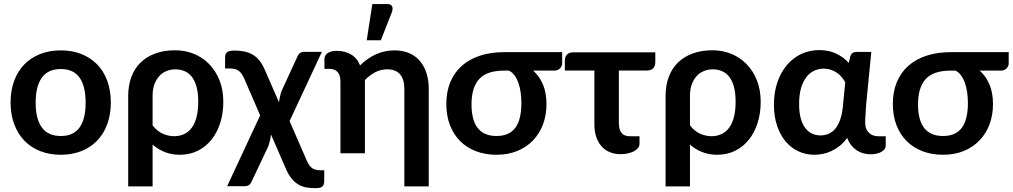

<svg xmlns="http://www.w3.org/2000/svg" viewBox="-20 -776 5126 972"><path d="M288 -521Q345 -521 391.8 -502.5Q438.5 -484 471.8 -450Q505 -416 523 -367Q541 -318 541 -257.5Q541 -196.5 523 -147.5Q505 -98.5 471.8 -64Q438.5 -29.5 391.8 -11Q345 7.5 288 7.5Q230.5 7.5 183.5 -11Q136.5 -29.5 103.2 -64Q70 -98.5 51.8 -147.5Q33.5 -196.5 33.5 -257.5Q33.5 -318 51.8 -367Q70 -416 103.2 -450Q136.5 -484 183.5 -502.5Q230.5 -521 288 -521ZM288 -87.5Q352 -87.5 382.8 -130.5Q413.5 -173.5 413.5 -256.5Q413.5 -339.5 382.8 -383Q352 -426.5 288 -426.5Q223 -426.5 191.8 -382.8Q160.5 -339 160.5 -256.5Q160.5 -174 191.8 -130.8Q223 -87.5 288 -87.5Z M752.5 -141.5Q775 -112 803.8 -99.2Q832.5 -86.5 861.5 -86.5Q889.5 -86.5 912 -97Q934.5 -107.5 950.5 -129Q966.5 -150.5 975 -183.2Q983.5 -216 983.5 -260.5Q983.5 -305.5 975 -336.8Q966.5 -368 951 -387.5Q935.5 -407 914.2 -416Q893 -425 867 -425Q843.5 -425 822.5 -416.2Q801.5 -407.5 786 -390.5Q770.5 -373.5 761.5 -348.2Q752.5 -323 752.5 -290.5ZM629 -290.5Q629 -343 644.8 -385.8Q660.5 -428.5 690.8 -458.5Q721 -488.5 765.5 -505Q810 -521.5 867 -521.5Q916.5 -521.5 960.8 -503.8Q1005 -486 1038.2 -452.2Q1071.5 -418.5 1091 -370.2Q1110.5 -322 1110.5 -260.5Q1110.5 -203 1095 -154Q1079.5 -105 1050.8 -69Q1022 -33 981.2 -12.8Q940.5 7.5 890 7.5Q849 7.5 814.2 -6.2Q779.5 -20 752.5 -44V167.5H629Z M1621.5 86V135Q1621.5 148 1619.2 156Q1617 164 1611.8 168.5Q1606.5 173 1597.2 174.8Q1588 176.5 1574.5 176.5Q1550.5 176.5 1529 172.5Q1507.5 168.5 1488.8 157Q1470 145.5 1454 125.2Q1438 105 1424.5 72L1352 -95Q1350 -79 1346.5 -63.8Q1343 -48.5 1339 -37L1253.5 143.5Q1250 153 1241.8 159.8Q1233.5 166.5 1219 166.5H1130L1297 -192L1216.5 -378Q1209.5 -393 1202.5 -403Q1195.5 -413 1186.8 -418.8Q1178 -424.5 1166.5 -427Q1155 -429.5 1138.5 -429.5H1119.5V-474.5Q1119.5 -484 1120 -492.2Q1120.5 -500.5 1124.5 -506.8Q1128.5 -513 1138.5 -516.5Q1148.5 -520 1168 -520Q1195.5 -520 1218.5 -515Q1241.5 -510 1260.2 -498.8Q1279 -487.5 1293.8 -469Q1308.5 -450.5 1320 -424L1392.5 -258Q1394.5 -274 1397.8 -288.5Q1401 -303 1405 -314.5L1486 -490.5Q1489.5 -500 1497.8 -506.8Q1506 -513.5 1520.5 -513.5H1609.5L1446 -163L1533 37Q1538.5 49 1544.5 58.2Q1550.5 67.5 1558.5 73.8Q1566.5 80 1577 83Q1587.5 86 1602 86Z M1622.5 -476.5Q1622.5 -484.5 1625.8 -492Q1629 -499.5 1636.5 -505.5Q1644 -511.5 1655.8 -515Q1667.5 -518.5 1685 -518.5Q1725.5 -518.5 1756.8 -500.5Q1788 -482.5 1803 -445Q1820 -462 1839.5 -476Q1859 -490 1880.8 -500Q1902.5 -510 1926.5 -515.5Q1950.5 -521 1977.5 -521Q2019.5 -521 2052 -506.8Q2084.5 -492.5 2106.2 -466.8Q2128 -441 2139.2 -405.2Q2150.5 -369.5 2150.5 -326.5V167.5H2027V-326.5Q2027 -373.5 2005.5 -399.2Q1984 -425 1940.5 -425Q1908 -425 1880 -410.5Q1852 -396 1827.5 -371V0H1703.5V-362Q1703.5 -395.5 1689 -411.5Q1674.5 -427.5 1647 -427.5H1622.5ZM1836.5 -572 1865 -755.5H1941Q1958.5 -755.5 1964.5 -744.8Q1970.5 -734 1964.5 -716L1908 -572Z M2532 -418.5Q2445 -418.5 2406 -376Q2367 -333.5 2367 -247.5Q2367 -87.5 2493.5 -87.5Q2558 -87.5 2588.8 -129Q2619.5 -170.5 2619.5 -254.5Q2619.5 -281 2616 -307Q2612.5 -333 2604.8 -355.2Q2597 -377.5 2585 -394Q2573 -410.5 2556.5 -418.5ZM2826 -512V-453.5Q2826 -448 2823.2 -441.8Q2820.5 -435.5 2815.5 -430.2Q2810.5 -425 2803.2 -421.8Q2796 -418.5 2787 -418.5H2679Q2710.5 -391 2728.5 -348.8Q2746.5 -306.5 2746.5 -249Q2746.5 -193 2728.8 -146Q2711 -99 2678 -64.8Q2645 -30.5 2598.2 -11.5Q2551.5 7.5 2494 7.5Q2437 7.5 2390.2 -10.2Q2343.5 -28 2310 -61.2Q2276.5 -94.5 2258 -142.2Q2239.5 -190 2239.5 -250Q2239.5 -311.5 2259.8 -360.2Q2280 -409 2318 -442.8Q2356 -476.5 2410.2 -494.2Q2464.5 -512 2533 -512Z M3297.5 -462.5Q3297.5 -441 3286.5 -430Q3275.5 -419 3255 -419H3113V-153Q3113 -120 3126.5 -103Q3140 -86 3171.5 -86H3217.5V-48.5Q3217.5 -35.5 3209.2 -25.8Q3201 -16 3187.5 -9.2Q3174 -2.5 3156.8 1Q3139.5 4.5 3122 4.5Q3089.5 4.5 3064.5 -6.8Q3039.5 -18 3022.8 -38.2Q3006 -58.5 2997.5 -86Q2989 -113.5 2989 -146V-419H2839.5V-471.5Q2839.5 -487 2849.8 -499Q2860 -511 2881 -511H3297.5Z M3473 -141.5Q3495.5 -112 3524.2 -99.2Q3553 -86.5 3582 -86.5Q3610 -86.5 3632.5 -97Q3655 -107.5 3671 -129Q3687 -150.5 3695.5 -183.2Q3704 -216 3704 -260.5Q3704 -305.5 3695.5 -336.8Q3687 -368 3671.5 -387.5Q3656 -407 3634.8 -416Q3613.5 -425 3587.5 -425Q3564 -425 3543 -416.2Q3522 -407.5 3506.5 -390.5Q3491 -373.5 3482 -348.2Q3473 -323 3473 -290.5ZM3349.5 -290.5Q3349.5 -343 3365.2 -385.8Q3381 -428.5 3411.2 -458.5Q3441.5 -488.5 3486 -505Q3530.5 -521.5 3587.5 -521.5Q3637 -521.5 3681.2 -503.8Q3725.5 -486 3758.8 -452.2Q3792 -418.5 3811.5 -370.2Q3831 -322 3831 -260.5Q3831 -203 3815.5 -154Q3800 -105 3771.2 -69Q3742.5 -33 3701.8 -12.8Q3661 7.5 3610.5 7.5Q3569.5 7.5 3534.8 -6.2Q3500 -20 3473 -44V167.5H3349.5Z M4259 -359Q4252 -372.5 4241.5 -385.2Q4231 -398 4217 -407.5Q4203 -417 4186 -422.8Q4169 -428.5 4149.5 -428.5Q4125.5 -428.5 4103 -418.5Q4080.5 -408.5 4063.2 -387Q4046 -365.5 4035.8 -331.5Q4025.5 -297.5 4025.5 -249.5Q4025.5 -206 4034.2 -175.5Q4043 -145 4058 -126.2Q4073 -107.5 4092.5 -99Q4112 -90.5 4134 -90.5Q4155.5 -90.5 4174.5 -98.5Q4193.5 -106.5 4208.2 -124Q4223 -141.5 4233 -169.2Q4243 -197 4247 -236ZM4464 -86V-37Q4464 -29 4458.8 -21.5Q4453.5 -14 4443.5 -8Q4433.5 -2 4419 1.5Q4404.5 5 4386.5 5Q4367.5 5 4349.8 0Q4332 -5 4316.8 -15.2Q4301.5 -25.5 4289.2 -41Q4277 -56.5 4269 -78Q4252 -54.5 4231.8 -38.2Q4211.5 -22 4190 -11.8Q4168.5 -1.5 4146.2 3Q4124 7.5 4103 7.5Q4059.5 7.5 4022 -10Q3984.5 -27.5 3957 -60.2Q3929.5 -93 3913.8 -140Q3898 -187 3898 -246Q3898 -308.5 3915.5 -359.5Q3933 -410.5 3963.8 -446.8Q3994.5 -483 4036.5 -502.8Q4078.5 -522.5 4127.5 -522.5Q4176 -522.5 4213.8 -504.2Q4251.5 -486 4277 -457.5L4284.5 -490.5Q4292 -513 4315.5 -513H4391L4365 -248Q4364 -224 4362 -200.2Q4360 -176.5 4360 -155Q4360 -137 4365.5 -124Q4371 -111 4380.2 -102.5Q4389.5 -94 4401.8 -90Q4414 -86 4427.5 -86Z M4792.5 -418.5Q4705.5 -418.5 4666.5 -376Q4627.5 -333.5 4627.5 -247.5Q4627.5 -87.5 4754 -87.5Q4818.5 -87.5 4849.2 -129Q4880 -170.5 4880 -254.5Q4880 -281 4876.5 -307Q4873 -333 4865.2 -355.2Q4857.5 -377.5 4845.5 -394Q4833.5 -410.5 4817 -418.5ZM5086.5 -512V-453.5Q5086.5 -448 5083.8 -441.8Q5081 -435.5 5076 -430.2Q5071 -425 5063.8 -421.8Q5056.5 -418.5 5047.5 -418.5H4939.5Q4971 -391 4989 -348.8Q5007 -306.5 5007 -249Q5007 -193 4989.2 -146Q4971.5 -99 4938.5 -64.8Q4905.5 -30.5 4858.8 -11.5Q4812 7.5 4754.5 7.5Q4697.5 7.5 4650.8 -10.2Q4604 -28 4570.5 -61.2Q4537 -94.5 4518.5 -142.2Q4500 -190 4500 -250Q4500 -311.5 4520.2 -360.2Q4540.5 -409 4578.5 -442.8Q4616.5 -476.5 4670.8 -494.2Q4725 -512 4793.5 -512Z"/></svg>

Font: Lato 2
Style: Bold
Weight: 700
Designer: Lukasz Dziedzic with Adam Twardoch and Botio Nikoltchev
Foundry: tyPoland Lukasz Dziedzic
Version: Version 2.015; 2015-08-06; http://www.latofonts.com/